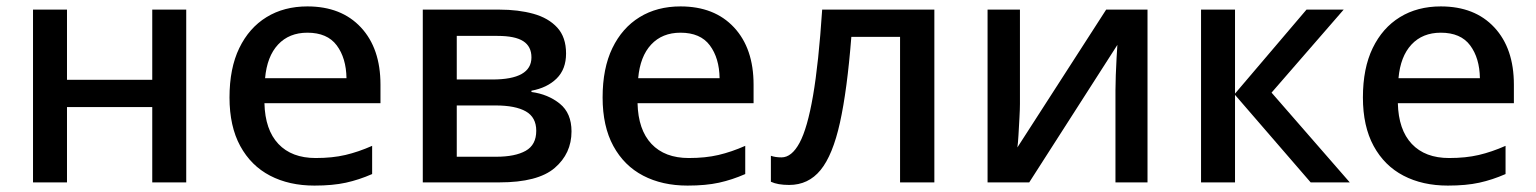

<svg xmlns="http://www.w3.org/2000/svg" viewBox="-20 -569 4792 599"><path d="M189 -539V-320H455V-539H561V0H455V-235H189V0H83V-539Z M939 -549Q1045 -549 1106 -483.5Q1167 -418 1167 -305V-247H805Q807 -164 848.5 -120Q890 -76 965 -76Q1017 -76 1057.5 -85.5Q1098 -95 1141 -114V-26Q1100 -8 1059 1Q1018 10 961 10Q882 10 822.5 -21Q763 -52 729.5 -113.5Q696 -175 696 -265Q696 -356 726.5 -419Q757 -482 811.5 -515.5Q866 -549 939 -549ZM939 -467Q882 -467 847.5 -430Q813 -393 807 -325H1061Q1060 -388 1030.5 -427.5Q1001 -467 939 -467Z M1746 -402Q1746 -353 1716.5 -324Q1687 -295 1638 -286V-282Q1690 -275 1726.5 -245.5Q1763 -216 1763 -159Q1763 -90 1710.5 -45Q1658 0 1538 0H1299V-539H1538Q1597 -539 1644 -526Q1691 -513 1718.5 -483Q1746 -453 1746 -402ZM1638 -390Q1638 -424 1612.5 -440.5Q1587 -457 1532 -457H1405V-321H1516Q1638 -321 1638 -390ZM1653 -161Q1653 -203 1620.5 -221.5Q1588 -240 1526 -240H1405V-80H1528Q1587 -80 1620 -98.5Q1653 -117 1653 -161Z M2103 -549Q2209 -549 2270 -483.5Q2331 -418 2331 -305V-247H1969Q1971 -164 2012.5 -120Q2054 -76 2129 -76Q2181 -76 2221.5 -85.5Q2262 -95 2305 -114V-26Q2264 -8 2223 1Q2182 10 2125 10Q2046 10 1986.5 -21Q1927 -52 1893.5 -113.5Q1860 -175 1860 -265Q1860 -356 1890.5 -419Q1921 -482 1975.5 -515.5Q2030 -549 2103 -549ZM2103 -467Q2046 -467 2011.5 -430Q1977 -393 1971 -325H2225Q2224 -388 2194.5 -427.5Q2165 -467 2103 -467Z M2895 0H2788V-454H2636Q2623 -288 2600.5 -186.5Q2578 -85 2540 -38.5Q2502 8 2442 8Q2406 8 2385 -2V-83Q2399 -78 2418 -78Q2450 -78 2474.5 -123.5Q2499 -169 2516.5 -270.5Q2534 -372 2545 -539H2895Z M3162 -245Q3162 -229 3160.5 -202Q3159 -175 3157.5 -148.5Q3156 -122 3154 -109L3431 -539H3560V0H3460V-287Q3460 -306 3461 -334Q3462 -362 3463.5 -388.5Q3465 -415 3466 -429L3191 0H3061V-539H3162Z M4056 -539H4172L3947 -280L4191 0H4069L3833 -273V0H3727V-539H3833V-277Z M4475 -549Q4581 -549 4642 -483.5Q4703 -418 4703 -305V-247H4341Q4343 -164 4384.5 -120Q4426 -76 4501 -76Q4553 -76 4593.5 -85.5Q4634 -95 4677 -114V-26Q4636 -8 4595 1Q4554 10 4497 10Q4418 10 4358.5 -21Q4299 -52 4265.5 -113.5Q4232 -175 4232 -265Q4232 -356 4262.5 -419Q4293 -482 4347.5 -515.5Q4402 -549 4475 -549ZM4475 -467Q4418 -467 4383.5 -430Q4349 -393 4343 -325H4597Q4596 -388 4566.5 -427.5Q4537 -467 4475 -467Z"/></svg>

Font: Noto Sans Medium
Style: Regular
Weight: 500
Designer: Monotype Design Team
Foundry: Monotype Imaging Inc.
Version: Version 2.007